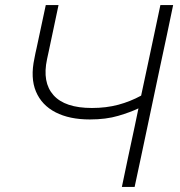

<svg xmlns="http://www.w3.org/2000/svg" viewBox="-20 -733 705 753"><path d="M458 0Q470.5 -60 482.2 -115.5Q494 -171 508 -236L523 -308Q492 -293 444 -278.8Q396 -264.5 332 -264.5Q252.5 -264.5 198 -292.5Q143.5 -320.5 121 -374Q98.5 -427.5 115 -504Q117 -515 119 -524.5Q121 -534 123.5 -544.5Q133.5 -591.5 141.8 -630.2Q150 -669 159.5 -713H209.5Q199.5 -665.5 190.5 -623Q181.5 -580.5 171 -531L164.5 -501Q145 -410 189.8 -359.8Q234.5 -309.5 340.5 -309.5Q396.5 -309.5 444 -322.2Q491.5 -335 533.5 -358L558 -472.5Q572.5 -540 584.5 -597.2Q596.5 -654.5 609 -713H659Q647 -654.5 634.8 -597.2Q622.5 -540 608 -472L558.5 -237.5Q544.5 -171.5 532.8 -116Q521 -60.5 508 0Z"/></svg>

Font: Commissioner ExtraLight
Style: Italic
Weight: 200
Italic angle: -12°
Designer: Kostas Bartsokas
Foundry: Kostas Bartsokas
Version: Version 1.000; ttfautohint (v1.8.3)